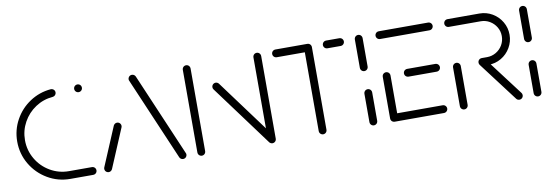

<svg xmlns="http://www.w3.org/2000/svg" viewBox="-45 -801 3120 1084"><g transform="rotate(-10 1515.0 -259.5)"><path d="M29.6 -259.3Q29.6 -325.9 61.1 -383.1Q92.6 -440.4 147 -476.3Q201.5 -512.2 267 -517.8Q273.3 -518.1 278.9 -515.4Q284.4 -512.6 287.8 -507.4Q291.1 -502.2 291.1 -495.6Q291.1 -486.7 285.2 -480.4Q279.3 -474.1 270.7 -473.3Q216.3 -468.9 171.3 -439.1Q126.3 -409.3 100.2 -361.9Q74.1 -314.4 74.1 -259.3Q74.1 -201.1 103 -151.7Q131.9 -102.2 181.3 -73.3Q230.7 -44.4 288.9 -44.4H420Q425.9 -44.4 431.1 -41.5Q436.3 -38.5 439.3 -33.3Q442.2 -28.1 442.2 -22.2Q442.2 -16.3 439.3 -11.1Q436.3 -5.9 431.1 -3Q425.9 0 420 0H288.9Q218.5 0 159.1 -35Q99.6 -70 64.6 -129.4Q29.6 -188.9 29.6 -259.3ZM397.8 -496.3Q397.8 -502.2 400.7 -507.4Q403.7 -512.6 408.9 -515.6Q414.1 -518.5 420 -518.5Q425.9 -518.5 431.1 -515.6Q436.3 -512.6 439.3 -507.4Q442.2 -502.2 442.2 -496.3Q442.2 -490.4 439.3 -485.2Q436.3 -480 431.1 -477Q425.9 -474.1 420 -474.1Q414.1 -474.1 408.9 -477Q403.7 -480 400.7 -485.2Q397.8 -490.4 397.8 -496.3Z M508.9 0Q503 0 497.8 -3Q492.6 -5.9 489.6 -11.1Q486.7 -16.3 486.7 -22.2Q486.7 -26.7 488.5 -31.1L582.6 -254.1Q585.6 -260 590.9 -263.5Q596.3 -267 603 -267Q608.9 -267 614.1 -264.1Q619.3 -261.1 622.2 -255.9Q625.2 -250.7 625.2 -244.8Q625.2 -240.4 623.3 -235.9L529.3 -13Q526.3 -7 520.9 -3.5Q515.6 0 508.9 0ZM957.8 -22.2Q957.8 -16.3 954.8 -11.1Q951.9 -5.9 946.7 -3Q941.5 0 935.6 0Q928.9 0 923.5 -3.5Q918.1 -7 915.2 -13L712.2 -487.4Q710 -491.5 710 -496.3Q710 -502.2 713 -507.4Q715.9 -512.6 721.1 -515.6Q726.3 -518.5 732.2 -518.5Q738.9 -518.5 744.3 -515Q749.6 -511.5 752.6 -505.6L955.6 -31.1Q957.8 -27.4 957.8 -22.2Z M1043 0Q1037 0 1031.9 -3Q1026.7 -5.9 1023.7 -11.1Q1020.7 -16.3 1020.7 -22.2V-496.3Q1020.7 -502.2 1023.7 -507.4Q1026.7 -512.6 1031.9 -515.6Q1037 -518.5 1043 -518.5Q1048.9 -518.5 1054.1 -515.6Q1059.3 -512.6 1062.2 -507.4Q1065.2 -502.2 1065.2 -496.3V-22.2Q1065.2 -16.3 1062.2 -11.1Q1059.3 -5.9 1054.1 -3Q1048.9 0 1043 0ZM1168.1 -370.4Q1168.1 -376.3 1171.1 -381.5Q1174.1 -386.7 1179.3 -389.6Q1184.4 -392.6 1190.4 -392.6Q1195.6 -392.6 1200.2 -390.2Q1204.8 -387.8 1208.1 -383.7L1466.3 -34.4L1430.7 -7.8L1172.6 -357Q1168.1 -362.6 1168.1 -370.4ZM1447.8 0Q1441.9 0 1436.7 -3Q1431.5 -5.9 1428.5 -11.1Q1425.6 -16.3 1425.6 -22.2V-496.3Q1425.6 -502.2 1428.5 -507.4Q1431.5 -512.6 1436.7 -515.6Q1441.9 -518.5 1447.8 -518.5Q1453.7 -518.5 1458.9 -515.6Q1464.1 -512.6 1467 -507.4Q1470 -502.2 1470 -496.3V-22.2Q1470 -16.3 1467 -11.1Q1464.1 -5.9 1458.9 -3Q1453.7 0 1447.8 0Z M1760.7 -498.5V-22.2Q1760.7 -16.3 1757.8 -11.1Q1754.8 -5.9 1749.6 -3Q1744.4 0 1738.5 0Q1732.6 0 1727.4 -3Q1722.2 -5.9 1719.3 -11.1Q1716.3 -16.3 1716.3 -22.2V-498.5ZM1533 -496.3Q1533 -502.2 1535.9 -507.4Q1538.9 -512.6 1544.1 -515.6Q1549.3 -518.5 1555.2 -518.5H1738.5Q1744.4 -518.5 1749.6 -515.6Q1754.8 -512.6 1757.8 -507.4Q1760.7 -502.2 1760.7 -496.3Q1760.7 -490.4 1757.8 -485.2Q1754.8 -480 1749.6 -477Q1744.4 -474.1 1738.5 -474.1H1555.2Q1549.3 -474.1 1544.1 -477Q1538.9 -480 1535.9 -485.2Q1533 -490.4 1533 -496.3ZM1823.7 -496.3Q1823.7 -502.2 1826.7 -507.4Q1829.6 -512.6 1834.8 -515.6Q1840 -518.5 1845.9 -518.5H1921.9Q1927.8 -518.5 1933 -515.6Q1938.1 -512.6 1941.1 -507.4Q1944.1 -502.2 1944.1 -496.3Q1944.1 -490.4 1941.1 -485.2Q1938.1 -480 1933 -477Q1927.8 -474.1 1921.9 -474.1H1845.9Q1840 -474.1 1834.8 -477Q1829.6 -480 1826.7 -485.2Q1823.7 -490.4 1823.7 -496.3Z M2029.3 0Q2023.3 0 2018.1 -3Q2013 -5.9 2010 -11.1Q2007 -16.3 2007 -22.2V-185.2Q2007 -191.1 2010 -196.3Q2013 -201.5 2018.1 -204.4Q2023.3 -207.4 2029.3 -207.4Q2035.2 -207.4 2040.4 -204.4Q2045.6 -201.5 2048.5 -196.3Q2051.5 -191.1 2051.5 -185.2V-22.2Q2051.5 -16.3 2048.5 -11.1Q2045.6 -5.9 2040.4 -3Q2035.2 0 2029.3 0ZM2029.3 -311.1Q2023.3 -311.1 2018.1 -314.1Q2013 -317 2010 -322.2Q2007 -327.4 2007 -333.3V-496.3Q2007 -502.2 2010 -507.4Q2013 -512.6 2018.1 -515.6Q2023.3 -518.5 2029.3 -518.5Q2035.2 -518.5 2040.4 -515.6Q2045.6 -512.6 2048.5 -507.4Q2051.5 -502.2 2051.5 -496.3V-333.3Q2051.5 -327.4 2048.5 -322.2Q2045.6 -317 2040.4 -314.1Q2035.2 -311.1 2029.3 -311.1Z M2125.6 -22.2V-261.5Q2125.6 -267.4 2128.5 -272.6Q2131.5 -277.8 2136.7 -280.7Q2141.9 -283.7 2147.8 -283.7Q2153.7 -283.7 2158.9 -280.7Q2164.1 -277.8 2167 -272.6Q2170 -267.4 2170 -261.5V-22.2ZM2453 -22.2Q2453 -16.3 2450 -11.1Q2447 -5.9 2441.9 -3Q2436.7 0 2430.7 0H2147.8Q2141.9 0 2136.7 -3Q2131.5 -5.9 2128.5 -11.1Q2125.6 -16.3 2125.6 -22.2Q2125.6 -28.1 2128.5 -33.3Q2131.5 -38.5 2136.7 -41.5Q2141.9 -44.4 2147.8 -44.4H2430.7Q2436.7 -44.4 2441.9 -41.5Q2447 -38.5 2450 -33.3Q2453 -28.1 2453 -22.2ZM2246.7 -259.3Q2246.7 -265.2 2249.6 -270.4Q2252.6 -275.6 2257.8 -278.5Q2263 -281.5 2268.9 -281.5H2430.7Q2436.7 -281.5 2441.9 -278.5Q2447 -275.6 2450 -270.4Q2453 -265.2 2453 -259.3Q2453 -253.3 2450 -248.1Q2447 -243 2441.9 -240Q2436.7 -237 2430.7 -237H2268.9Q2263 -237 2257.8 -240Q2252.6 -243 2249.6 -248.1Q2246.7 -253.3 2246.7 -259.3ZM2125.6 -496.3Q2125.6 -502.2 2128.5 -507.4Q2131.5 -512.6 2136.7 -515.6Q2141.9 -518.5 2147.8 -518.5H2430.7Q2436.7 -518.5 2441.9 -515.6Q2447 -512.6 2450 -507.4Q2453 -502.2 2453 -496.3Q2453 -490.4 2450 -485.2Q2447 -480 2441.9 -477Q2436.7 -474.1 2430.7 -474.1H2147.8Q2141.9 -474.1 2136.7 -477Q2131.5 -480 2128.5 -485.2Q2125.6 -490.4 2125.6 -496.3Z M2547.8 0Q2541.9 0 2536.7 -3Q2531.5 -5.9 2528.5 -11.1Q2525.6 -16.3 2525.6 -22.2V-244.8Q2525.6 -250.7 2528.5 -255.9Q2531.5 -261.1 2536.7 -264.1Q2541.9 -267 2547.8 -267Q2553.7 -267 2558.9 -264.1Q2564.1 -261.1 2567 -255.9Q2570 -250.7 2570 -244.8V-22.2Q2570 -16.3 2567 -11.1Q2564.1 -5.9 2558.9 -3Q2553.7 0 2547.8 0ZM2885.6 -22.2Q2885.6 -16.3 2882.6 -11.1Q2879.6 -5.9 2874.6 -3Q2869.6 0 2863.3 0Q2858.1 0 2853.5 -2.2Q2848.9 -4.4 2845.9 -8.5L2676.3 -232.6Q2674.1 -235.6 2673 -238.9Q2671.9 -242.2 2671.9 -245.9Q2671.9 -251.9 2674.8 -257Q2677.8 -262.2 2683 -265.2Q2688.1 -268.1 2694.1 -268.1Q2699.6 -268.1 2704.3 -265.7Q2708.9 -263.3 2711.9 -259.3L2881.1 -35.9Q2883.3 -33.3 2884.4 -29.8Q2885.6 -26.3 2885.6 -22.2ZM2671.9 -246.3Q2671.9 -252.2 2674.8 -257.4Q2677.8 -262.6 2683 -265.6Q2688.1 -268.5 2694.1 -268.5H2724.8Q2752.6 -268.5 2776.3 -282.4Q2800 -296.3 2813.7 -319.8Q2827.4 -343.3 2827.4 -371.5Q2827.4 -399.3 2813.5 -422.8Q2799.6 -446.3 2776.1 -460.2Q2752.6 -474.1 2724.8 -474.1H2541.9Q2535.9 -474.1 2530.7 -477Q2525.6 -480 2522.6 -485.2Q2519.6 -490.4 2519.6 -496.3Q2519.6 -502.2 2522.6 -507.4Q2525.6 -512.6 2530.7 -515.6Q2535.9 -518.5 2541.9 -518.5H2724.8Q2764.8 -518.5 2798.5 -498.7Q2832.2 -478.9 2852 -445.2Q2871.9 -411.5 2871.9 -371.5Q2871.9 -331.5 2852 -297.6Q2832.2 -263.7 2798.5 -243.9Q2764.8 -224.1 2724.8 -224.1H2694.1Q2688.1 -224.1 2683 -227Q2677.8 -230 2674.8 -235.2Q2671.9 -240.4 2671.9 -246.3Z M2970.7 0Q2964.8 0 2959.6 -3Q2954.4 -5.9 2951.5 -11.1Q2948.5 -16.3 2948.5 -22.2V-185.2Q2948.5 -191.1 2951.5 -196.3Q2954.4 -201.5 2959.6 -204.4Q2964.8 -207.4 2970.7 -207.4Q2976.7 -207.4 2981.9 -204.4Q2987 -201.5 2990 -196.3Q2993 -191.1 2993 -185.2V-22.2Q2993 -16.3 2990 -11.1Q2987 -5.9 2981.9 -3Q2976.7 0 2970.7 0ZM2970.7 -311.1Q2964.8 -311.1 2959.6 -314.1Q2954.4 -317 2951.5 -322.2Q2948.5 -327.4 2948.5 -333.3V-496.3Q2948.5 -502.2 2951.5 -507.4Q2954.4 -512.6 2959.6 -515.6Q2964.8 -518.5 2970.7 -518.5Q2976.7 -518.5 2981.9 -515.6Q2987 -512.6 2990 -507.4Q2993 -502.2 2993 -496.3V-333.3Q2993 -327.4 2990 -322.2Q2987 -317 2981.9 -314.1Q2976.7 -311.1 2970.7 -311.1Z"/></g></svg>

Font: 26F Galaxy Sans
Style: Regular
Weight: 400
Designer: C₂₉H₂₅N₃O₅
Version: Version 1.100;FEAKit 1.0